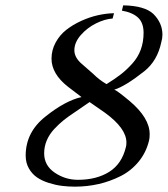

<svg xmlns="http://www.w3.org/2000/svg" viewBox="-20 -696 634 726"><path d="M274.9 -16.1Q344.7 -16.1 392.8 -46.1Q440.9 -76.2 456.1 -140.1Q458 -146 458 -157.2Q458 -210.4 377.9 -269L318.8 -310.1L263.2 -272Q239.3 -256.3 221.2 -241.9Q203.1 -227.5 184.8 -207.8Q166.5 -188 156.7 -164.8Q147 -141.6 147 -116.2Q147 -70.3 186.8 -43.2Q226.6 -16.1 274.9 -16.1ZM440.9 -655.8 445.8 -675.8Q527.3 -674.3 560.1 -643.1Q594.2 -608.9 594.2 -564.9Q594.2 -550.8 589.8 -536.1Q575.2 -466.3 525.9 -426.8Q453.6 -369.6 412.1 -356.9Q420.9 -355 470.2 -314Q545.9 -250 545.9 -189Q545.9 -173.8 543.9 -166Q533.2 -120.1 504.6 -85.2Q476.1 -50.3 436.5 -30.3Q397 -10.3 353.3 -0.2Q309.6 9.8 263.2 9.8Q237.8 9.8 214.1 6.8Q190.4 3.9 164.8 -4.2Q139.2 -12.2 120.4 -24.9Q101.6 -37.6 89.4 -58.8Q77.1 -80.1 77.1 -107.9Q77.1 -197.3 153.8 -256.8Q226.1 -314.5 288.1 -329.1L236.8 -368.2Q174.8 -417 174.8 -474.1Q174.8 -506.3 190.2 -534.9Q205.6 -563.5 230.5 -583Q255.4 -602.5 286.9 -616.9Q318.4 -631.3 350.1 -638.4Q381.8 -645.5 411.1 -646L405.8 -626Q376.5 -624 343.3 -607.7Q310.1 -591.3 285.6 -563.5Q261.2 -535.6 261.2 -505.9Q261.2 -477.1 292 -452.1L332 -417Q355.5 -393.6 382.8 -377.9Q415 -397.9 436.8 -414.8Q458.5 -431.6 480 -455.3Q501.5 -479 512.2 -508.1Q522.9 -537.1 522.9 -571.8Q522.9 -609.9 502 -629.4Q481 -648.9 440.9 -655.8Z"/></svg>

Font: Common Serif News
Style: Italic
Weight: 450
Italic angle: -12°
Designer: Philipp H. Poll, Khaled Hosny
Foundry: Stefan Peev, Context Ltd.
Version: Version 1.026